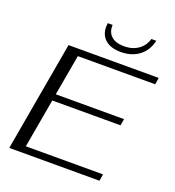

<svg xmlns="http://www.w3.org/2000/svg" viewBox="-158 -1027 1046 1150"><g transform="rotate(20 365.0 -452.0)"><path d="M155 -700H730L723 -657H230L184 -397H619L612 -355H177L122 -43H614L607 0H32ZM329 -881Q329 -888 331 -904H362Q359 -859 387 -833Q415 -807 469 -807Q522 -807 559 -833Q596 -859 609 -904H640Q626 -840 579 -804Q532 -768 462 -768Q399 -768 364 -798Q329 -828 329 -881Z"/></g></svg>

Font: Fahkwang Light
Style: Italic
Weight: 300
Italic angle: -10°
Version: Version 1.000; ttfautohint (v1.6)